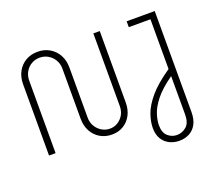

<svg xmlns="http://www.w3.org/2000/svg" viewBox="-147 -923 1535 1349"><g transform="rotate(-20 620.5 -248.5)"><path d="M548 13Q498 13 459.5 -10Q421 -33 399 -73.5Q377 -114 377 -167V-542Q377 -578 360 -607Q343 -636 314.5 -652.5Q286 -669 253 -669Q218 -669 190 -652.5Q162 -636 145.5 -607Q129 -578 129 -542V0H80V-533Q80 -586 102 -626.5Q124 -667 163 -690Q202 -713 253 -713Q303 -713 342 -690Q381 -667 403.5 -626.5Q426 -586 426 -533V-158Q426 -121 443 -92.5Q460 -64 487.5 -47.5Q515 -31 548 -31Q596 -31 631 -67Q666 -103 666 -158V-700H714V-167Q714 -114 693 -73.5Q672 -33 634.5 -10Q597 13 548 13ZM978 216Q939 216 905.5 200Q872 184 851.5 151Q831 118 831 68Q831 21 850.5 -34.5Q870 -90 923 -152.5Q976 -215 1077 -284V-656H915V-700H1125V54Q1125 110 1105 146Q1085 182 1051.5 199Q1018 216 978 216ZM975 172Q1015 172 1046 145Q1077 118 1077 56V-231Q991 -170 948.5 -115.5Q906 -61 892 -15.5Q878 30 878 64Q878 120 907.5 146Q937 172 975 172Z"/></g></svg>

Font: MuseoModerno ExtraLight
Style: Regular
Weight: 200
Designer: Pablo Cosgaya, Héctor Gatti, Marcela Romero, and the Authors of The MuseoModerno Project.
Foundry: Omnibus-Type Team
Version: Version 1.001